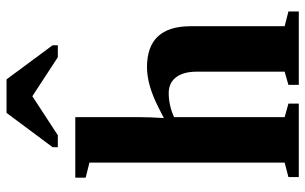

<svg xmlns="http://www.w3.org/2000/svg" viewBox="-196 -752 947 596"><g transform="rotate(-90 278.0 -453.5)"><path d="M212.9 -495.1Q212.9 -462.9 210 -418.9L243.7 -436Q313 -471.2 368.2 -471.2Q495.1 -471.2 495.1 -335.9V-43.9L541 -32.2V0H313V-32.2L354 -43.9V-316.9Q354 -357.9 336.7 -380.9Q319.3 -403.8 287.1 -403.8Q250 -403.8 212.9 -387.2V-43.9L254.9 -32.2V0H26.9V-32.2L71.8 -43.9V-649.9L24.9 -661.6V-693.8H212.9ZM119.6 -748V-764.2L226.1 -907.2H330.1L436 -764.2V-748H398.9L277.8 -827.1L156.7 -748Z"/></g></svg>

Font: Liberation Serif
Style: Bold
Weight: 700
Designer: Steve Matteson
Foundry: Ascender Corporation
Version: Version 2.1.5